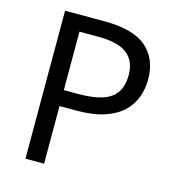

<svg xmlns="http://www.w3.org/2000/svg" viewBox="-107 -805 818 895"><g transform="rotate(15 302.5 -357.0)"><path d="M286 -714Q426 -714 490 -659Q554 -604 554 -504Q554 -460 539.5 -419.5Q525 -379 492 -347Q459 -315 404 -296.5Q349 -278 269 -278H187V0H97V-714ZM278 -637H187V-355H259Q327 -355 372 -369.5Q417 -384 439 -416Q461 -448 461 -500Q461 -569 417 -603Q373 -637 278 -637Z"/></g></svg>

Font: hexbangla15
Style: Regular
Weight: 400
Designer: Jelle Bosma - Monotype Design Team
Foundry: Monotype Imaging Inc.
Version: Version 2.006